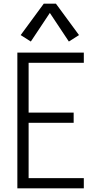

<svg xmlns="http://www.w3.org/2000/svg" viewBox="-20 -1020 540 1040"><path d="M74 0V-735H434V-680H135V-410H379V-355H135V-55H434V0ZM147 -795 92 -830 217 -1000H283L408 -830L353 -795L250 -950Z"/></svg>

Font: Iosevka Term Light
Style: Regular
Weight: 300
Monospace: yes
Designer: Belleve Invis
Foundry: Belleve Invis
Version: Version 9.0.1; ttfautohint (v1.8.3)